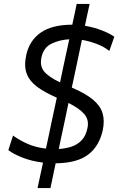

<svg xmlns="http://www.w3.org/2000/svg" viewBox="-20 -823 604 980"><path d="M171.5 137Q179 103.5 185.8 71Q192.5 38.5 199.5 7Q140 -0.5 94.2 -18.8Q48.5 -37 22.5 -56.5L46.5 -131Q80.5 -106.5 121.5 -88.5Q162.5 -70.5 214.5 -64.5Q221.5 -96.5 228.2 -128.2Q235 -160 241.5 -192L270 -324.5Q208.5 -351 169.5 -380Q130.5 -409 116.2 -447.2Q102 -485.5 113.5 -540Q129.5 -616 187.8 -656.5Q246 -697 349 -697Q354.5 -723 360.2 -749.2Q366 -775.5 371.5 -803H437.5Q431 -774 425 -746.2Q419 -718.5 413.5 -691.5Q460 -683.5 500.8 -667.5Q541.5 -651.5 563.5 -635.5L538 -563Q510.5 -585 472.5 -599.2Q434.5 -613.5 398 -619.5Q390.5 -583 382.8 -546.8Q375 -510.5 367.5 -474L346.5 -376Q417 -346 454.8 -314.2Q492.5 -282.5 503.5 -245Q514.5 -207.5 505 -161Q487.5 -78 430.5 -34.2Q373.5 9.5 264 10.5Q257.5 41.5 251 73Q244.5 104.5 237.5 137ZM191.5 -529.5Q182.5 -487.5 204.2 -459.5Q226 -431.5 286.5 -402.5L301.5 -474Q309.5 -511.5 317.5 -548.5Q325.5 -585.5 333.5 -622.5Q284.5 -620 243.2 -600.2Q202 -580.5 191.5 -529.5ZM307.5 -192Q300.5 -159.5 293.5 -127.2Q286.5 -95 280 -62.5Q313.5 -64.5 344 -74.2Q374.5 -84 396.5 -106.8Q418.5 -129.5 426.5 -169.5Q435.5 -212.5 409 -242Q382.5 -271.5 329.5 -297.5Z"/></svg>

Font: Commissioner
Style: Italic
Weight: 400
Italic angle: -12°
Designer: Kostas Bartsokas
Foundry: Kostas Bartsokas
Version: Version 1.000; ttfautohint (v1.8.3)